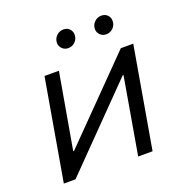

<svg xmlns="http://www.w3.org/2000/svg" viewBox="-126 -814 890 927"><g transform="rotate(-20 319.0 -350.0)"><path d="M136 -520H210L142 -131H146L528 -520H592L502 0H428L496 -394H492L106 0H46ZM247 -649Q247 -670 262 -685Q277 -700 298 -700Q317 -700 329 -688Q341 -676 341 -658Q341 -636 326 -621.5Q311 -607 290 -607Q272 -607 259.5 -619.5Q247 -632 247 -649ZM442 -649Q442 -670 457 -685Q472 -700 493 -700Q512 -700 524 -688Q536 -676 536 -658Q536 -636 521 -621.5Q506 -607 485 -607Q467 -607 454.5 -619.5Q442 -632 442 -649Z"/></g></svg>

Font: Fixel Italic Variable 20240409 Display Thin
Style: Italic
Weight: 100
Italic angle: -10°
Designer: AlfaBravo + MacPaw
Foundry: Kyrylo Tkachov, Marchela Mozhyna, Serhii Makarenko, Maria Weinstein, Zakhar Kryvoshyya
Version: Version 1.211;Glyphs 3.2 (3225)